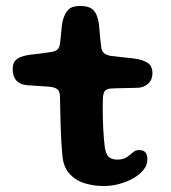

<svg xmlns="http://www.w3.org/2000/svg" viewBox="-20 -612 574 643"><path d="M327 11Q294.5 11 263.8 1.8Q233 -7.5 212 -31Q191 -54.5 188.5 -96.5Q187 -110.5 186 -127.2Q185 -144 184.2 -163Q183.5 -182 182.8 -202.2Q182 -222.5 181.8 -243.2Q181.5 -264 181 -284Q181 -306.5 172 -313.2Q163 -320 146 -321.5Q136.5 -322.5 122.8 -323.2Q109 -324 94.5 -325Q80 -326 67.5 -327Q46 -329.5 34.2 -343Q22.5 -356.5 22.5 -381Q22.5 -398 29.5 -407Q36.5 -416 48.5 -420.8Q60.5 -425.5 75.5 -428Q100.5 -430.5 117.8 -433Q135 -435.5 149.5 -437.5Q165 -439.5 172.5 -446.2Q180 -453 181.5 -470Q183 -481 184 -494Q185 -507 186.5 -520Q188 -533 190 -542.5Q197 -568 209.2 -580Q221.5 -592 248 -592Q269.5 -592 282 -585.8Q294.5 -579.5 301 -566.8Q307.5 -554 311 -533.5Q312.5 -519.5 313.5 -508.5Q314.5 -497.5 315.2 -488.2Q316 -479 317 -471Q318 -463 319 -455Q320.5 -440 329.5 -433.2Q338.5 -426.5 353.5 -424.5Q367 -423 381.8 -421.2Q396.5 -419.5 410.5 -418.2Q424.5 -417 435 -415Q457.5 -412 474 -401.8Q490.5 -391.5 490.5 -367Q490.5 -345.5 477 -332.5Q463.5 -319.5 442 -318Q414 -317 389.5 -316.8Q365 -316.5 351 -315.5Q340 -315 332.8 -309Q325.5 -303 324.5 -281Q324 -264.5 324 -247.5Q324 -230.5 324.5 -213.5Q325 -196.5 325.8 -180.2Q326.5 -164 327.8 -149.5Q329 -135 330.5 -122.5Q333.5 -97 343.5 -87.2Q353.5 -77.5 372.5 -77.5Q392.5 -77.5 404.2 -85.5Q416 -93.5 425 -101.5Q434 -109.5 445 -109.5Q460.5 -109.5 467 -101.5Q473.5 -93.5 473.5 -78Q473.5 -59 460.5 -43Q447.5 -27 426 -14.8Q404.5 -2.5 378.8 4.2Q353 11 327 11Z"/></svg>

Font: Gluten Thin Medium
Style: Regular
Weight: 500
Version: Version 1.300